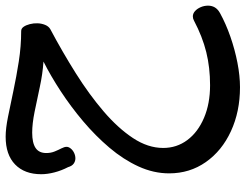

<svg xmlns="http://www.w3.org/2000/svg" viewBox="-115 -424 870 680"><g transform="rotate(-90 320.0 -84.0)"><path d="M46 80Q46 25 70.5 -28.5Q95 -82 137 -131.5Q179 -181 230.5 -224.5Q282 -268 337 -304Q392 -340 442 -365Q398 -368 352 -378Q306 -388 264 -396.5Q222 -405 190 -405Q154 -405 136 -393Q118 -381 118 -355Q118 -339 123.5 -325.5Q129 -312 134.5 -301.5Q140 -291 140 -283Q140 -276 134 -268.5Q128 -261 118.5 -256.5Q109 -252 99 -252Q89 -252 80.5 -258Q72 -264 68 -278Q56 -301 49.5 -326Q43 -351 43 -373Q43 -432 77.5 -465.5Q112 -499 176 -499Q205 -499 247 -490.5Q289 -482 338.5 -471.5Q388 -461 442 -452.5Q496 -444 550 -444Q559 -444 565 -435.5Q571 -427 574.5 -413.5Q578 -400 577.5 -386Q577 -372 572 -359.5Q567 -347 557 -341Q476 -298 400.5 -250.5Q325 -203 265.5 -152Q206 -101 171 -48Q136 5 136 59Q136 107 164 144.5Q192 182 242.5 203.5Q293 225 358 225Q421 225 475.5 211.5Q530 198 587 168Q594 164 602 164Q612 164 620.5 171.5Q629 179 634.5 191.5Q640 204 640 218Q640 231 634 241.5Q628 252 614 260Q576 281 530 297Q484 313 437.5 322Q391 331 351 331Q265 331 195.5 299Q126 267 86 210Q46 153 46 80Z"/></g></svg>

Font: Playpen Sans Arabic
Style: Regular
Weight: 400
Designer: Azza Alameddine, Laura Meseguer, Veronika Burian, José Scaglione
Foundry: TypeTogether
Version: Version 2.000